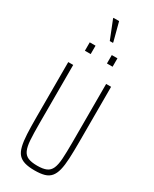

<svg xmlns="http://www.w3.org/2000/svg" viewBox="-268 -1135 971 1207"><g transform="rotate(30 217.5 -531.5)"><path d="M218 8Q175 8 146.5 -0.5Q118 -9 101 -28Q84 -47 75.5 -81.5Q67 -116 64.5 -167Q62 -218 62 -290V-688H98V-260Q98 -190 101 -144.5Q104 -99 115.5 -73Q127 -47 151.5 -36.5Q176 -26 218 -26Q260 -26 284 -36.5Q308 -47 319.5 -73Q331 -99 334 -144.5Q337 -190 337 -260V-688H373V-290Q373 -218 370.5 -167Q368 -116 359.5 -82Q351 -48 334 -28Q317 -8 289 0Q261 8 218 8ZM117 -802V-863H159V-802ZM277 -802V-863H318V-802ZM222 -933 169 -1066V-1071H210L245 -938V-933Z"/></g></svg>

Font: Saira ExtraCondensed Thin
Style: Regular
Weight: 250
Width: 2
Designer: Hector Gatti with collaboration of the Omnibus-Type team
Foundry: Omnibus-Type
Version: Version 1.101